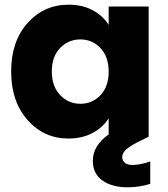

<svg xmlns="http://www.w3.org/2000/svg" viewBox="-20 -586 719 823"><path d="M273.9 -565.9Q333.5 -565.9 377.7 -542Q421.9 -518.1 445.8 -479V-558.1H617.2V0L570.8 22.9Q534.2 41.5 519 56.4Q503.9 71.3 503.9 87.9Q503.9 103 515.6 112.1Q527.3 121.1 547.9 121.1Q581.1 121.1 624 106V202.1Q577.6 216.8 525.9 216.8Q460.4 216.8 419.2 187.7Q377.9 158.7 377.9 103Q377.9 38.6 445.8 -9.8V-79.1Q421.4 -40 377 -16.1Q332.5 7.8 272.9 7.8Q168.5 7.8 98.1 -71.5Q27.8 -150.9 27.8 -279.8Q27.8 -408.7 98.1 -487.3Q168.5 -565.9 273.9 -565.9ZM324.2 -417Q273.4 -417 237.8 -380.4Q202.1 -343.8 202.1 -279.8Q202.1 -215.8 237.8 -178.5Q273.4 -141.1 324.2 -141.1Q375.5 -141.1 410.6 -178Q445.8 -214.8 445.8 -278.8Q445.8 -342.8 410.6 -379.9Q375.5 -417 324.2 -417Z"/></svg>

Font: SVN-Poppins
Style: Bold
Weight: 700
Designer: Ninad Kale (Devanagari), Jonny Pinhorn (Latin)
Foundry: Indian Type Foundry
Version: Version 3.200;PS 1.000;hotconv 16.6.54;makeotf.lib2.5.65590